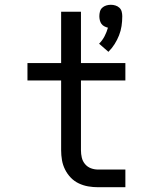

<svg xmlns="http://www.w3.org/2000/svg" viewBox="-20 -784 640 804"><path d="M434 -567 395 -601Q409 -615 418 -632.5Q427 -650 432 -668Q424 -670 416.5 -674Q409 -678 404.5 -684.5Q400 -691 398 -699.5Q396 -708 396 -716Q396 -726 398.5 -735.5Q401 -745 408 -751.5Q415 -758 424.5 -761Q434 -764 444 -764Q454 -764 463.5 -761Q473 -758 480 -751.5Q487 -745 489.5 -735.5Q492 -726 492 -716Q492 -695 489 -675Q486 -655 478.5 -636Q471 -617 460 -599.5Q449 -582 434 -567ZM391 0Q370 0 349.5 -3.5Q329 -7 310 -16Q291 -25 276.5 -40Q262 -55 252.5 -74Q243 -93 239.5 -113.5Q236 -134 236 -155V-447H95V-520H236V-735H319V-520H505V-447H319V-155Q319 -139 322.5 -124Q326 -109 336 -97Q346 -85 360.5 -79.5Q375 -74 391 -74H505V0Z"/></svg>

Font: Iosevka Plex Etoile
Style: Regular
Weight: 400
Designer: Belleve Invis
Foundry: Belleve Invis
Version: Version 25.1.1; ttfautohint (v1.8.4)